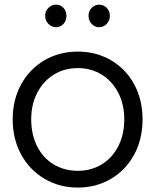

<svg xmlns="http://www.w3.org/2000/svg" viewBox="-20 -816 680 841"><path d="M177.8 -746.7Q177.8 -767.8 192.2 -781.7Q206.7 -795.6 225.6 -795.6Q244.4 -795.6 257.8 -781.7Q271.1 -767.8 271.1 -746.7Q271.1 -725.6 257.8 -711.1Q244.4 -696.7 225.6 -696.7Q206.7 -696.7 192.2 -711.1Q177.8 -725.6 177.8 -746.7ZM367.8 -746.7Q367.8 -767.8 381.7 -781.7Q395.6 -795.6 414.4 -795.6Q433.3 -795.6 447.2 -781.7Q461.1 -767.8 461.1 -746.7Q461.1 -725.6 447.2 -711.1Q433.3 -696.7 414.4 -696.7Q395.6 -696.7 381.7 -711.1Q367.8 -725.6 367.8 -746.7ZM35.6 -293.3Q35.6 -378.9 72.8 -446.7Q110 -514.4 175 -552.2Q240 -590 321.1 -590Q401.1 -590 466.1 -552.2Q531.1 -514.4 567.8 -446.7Q604.4 -378.9 604.4 -293.3Q604.4 -206.7 567.8 -138.9Q531.1 -71.1 466.1 -32.8Q401.1 5.6 321.1 5.6Q240 5.6 175 -32.8Q110 -71.1 72.8 -138.9Q35.6 -206.7 35.6 -293.3ZM524.4 -293.3Q524.4 -358.9 497.8 -410Q471.1 -461.1 425 -489.4Q378.9 -517.8 321.1 -517.8Q262.2 -517.8 216.1 -489.4Q170 -461.1 143.3 -410Q116.7 -358.9 116.7 -293.3Q116.7 -226.7 142.8 -175Q168.9 -123.3 215.6 -95.6Q262.2 -67.8 321.1 -67.8Q378.9 -67.8 425 -95.6Q471.1 -123.3 497.8 -175Q524.4 -226.7 524.4 -293.3Z"/></svg>

Font: Paperlogy 4 Regular
Style: Regular
Weight: 400
Designer: redesigned by Lee Juim, glyphs from Gmarket Sans & Montserrat
Foundry: PT&
Version: Version 1.001